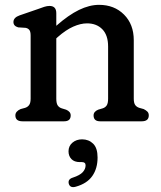

<svg xmlns="http://www.w3.org/2000/svg" viewBox="-20 -501 664 793"><path d="M212.5 -446.5V-394.5Q263 -439 306.2 -460Q349.5 -481 389 -481Q452 -481 492.2 -440.8Q532.5 -400.5 532.5 -335V-93.5Q532.5 -75.5 538.5 -67.2Q544.5 -59 555.5 -55.5L573.5 -50.5Q583.5 -45.5 589 -39.8Q594.5 -34 594.5 -24.5Q594.5 0 565.5 0H393.5Q366.5 0 366.5 -24.5Q366.5 -40 385.5 -48L404 -53.5Q415 -57 420.8 -65.8Q426.5 -74.5 426.5 -93.5V-309Q426.5 -355.5 402.8 -380Q379 -404.5 339.5 -404.5Q313 -404.5 282.5 -391Q252 -377.5 218.5 -348L212.5 -342.5V-93.5Q212.5 -74.5 218.2 -65.8Q224 -57 235 -53.5L253 -48Q272 -40 272 -24.5Q272 0 245 0H72.5Q43.5 0 43.5 -24.5Q43.5 -41 65 -50.5L83.5 -55.5Q94.5 -59 100.5 -67.5Q106.5 -76 106.5 -93.5V-354Q106.5 -370.5 101.2 -377.2Q96 -384 86 -386L55 -388Q35.5 -393.5 35.5 -410Q35.5 -428.5 61 -437.5L136.5 -463.5Q151 -469 162.8 -472.8Q174.5 -476.5 184.5 -476.5Q212.5 -476.5 212.5 -446.5ZM310 168.5Q287 168.5 275 156Q263 143.5 263 124Q263 102 279.2 88.2Q295.5 74.5 319 74.5Q346.5 74.5 364.8 92.5Q383 110.5 383 149.5Q383 195 361.2 226Q339.5 257 293.5 270Q269.5 277 264 257.5Q259.5 239 281 232.5Q310 223 321.8 210Q333.5 197 333.5 182Q333.5 168.5 318.5 168.5Z"/></svg>

Font: Fraunces 9pt S100
Style: Regular
Weight: 400
Version: Version 1.000; ttfautohint (v1.8.3)